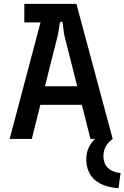

<svg xmlns="http://www.w3.org/2000/svg" viewBox="-20 -720 645 995"><path d="M30 0H145L189 -177H404L449 0H473C443 28 427 63 427 104C427 200 493 249 594 255L605 177C549 171 516 142 516 89C516 52 533 22 564 0L376 -700H106V-604H190ZM213 -273 281 -543 290 -600C292 -610 304 -610 305 -600L312 -543L380 -273Z"/></svg>

Font: Finlandica Medium
Style: Regular
Weight: 500
Designer: Niklas Ekholm, Juho Hiilivirta, Jaakko Suomalainen
Foundry: Helsinki Type Studio
Version: Version 2.000;Glyphs 3.2 (3202)